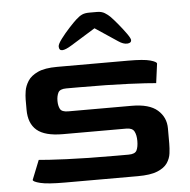

<svg xmlns="http://www.w3.org/2000/svg" viewBox="-49 -694 735 742"><g transform="rotate(-5 319.0 -323.0)"><path d="M173 0Q106 0 78 -7Q50 -14 50 -21L80 -96Q109 -93 186.5 -89.5Q264 -86 378 -86H428Q453 -86 459.5 -99.5Q466 -113 466 -136Q466 -159 458.5 -173Q451 -187 428 -187H182Q112 -187 81 -213.5Q50 -240 50 -293V-333Q50 -347 53 -366Q56 -385 68 -404Q80 -423 107 -435.5Q134 -448 182 -448H458Q518 -448 543 -441Q568 -434 568 -427L558 -352Q529 -355 451 -358.5Q373 -362 260 -362H210Q185 -362 178.5 -348.5Q172 -335 172 -317Q172 -298 178.5 -285.5Q185 -273 210 -273H456Q524 -273 556 -245Q588 -217 588 -174V-115Q588 -97 585.5 -77Q583 -57 571 -39.5Q559 -22 532 -11Q505 0 456 0ZM195 -526Q195 -535 210 -555Q225 -575 243.5 -595Q262 -615 272 -624Q285 -636 296 -641Q307 -646 324 -646H354Q372 -646 384 -638.5Q396 -631 404 -623Q415 -612 432 -591.5Q449 -571 462.5 -552Q476 -533 476 -526Q476 -515 460.5 -514Q445 -513 426 -526L339 -584L245 -526Q195 -495 195 -526Z"/></g></svg>

Font: Goldman
Style: Regular
Weight: 400
Designer: Jaikishan Patel
Version: Version 1.000; ttfautohint (v1.8.3)